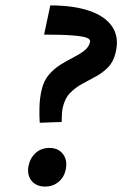

<svg xmlns="http://www.w3.org/2000/svg" viewBox="-20 -683 452 710"><path d="M127 -229Q125 -255 126 -288Q127 -321 134 -351Q142 -385 161 -407Q180 -429 204 -444Q228 -459 251 -470.5Q274 -482 291.5 -495.5Q309 -509 313 -528Q315 -538 300.5 -543.5Q286 -549 248 -552Q210 -555 143 -555L166 -663Q252 -663 310.5 -643Q369 -623 395 -584.5Q421 -546 408 -490Q400 -455 380 -434.5Q360 -414 335 -400.5Q310 -387 285 -373.5Q260 -360 240 -340Q220 -320 212 -285Q210 -276 209 -262Q208 -248 208 -232ZM147 7Q124 7 108.5 -3.5Q93 -14 87 -32Q81 -50 86 -72Q92 -100 112.5 -118Q133 -136 163 -136Q186 -136 201 -125Q216 -114 222 -96Q228 -78 223 -56Q217 -27 196 -10Q175 7 147 7Z"/></svg>

Font: Ysabeau
Style: Bold Italic
Weight: 700
Italic angle: -12°
Designer: Christian Thalmann (Catharsis Fonts)
Version: Version 2.002